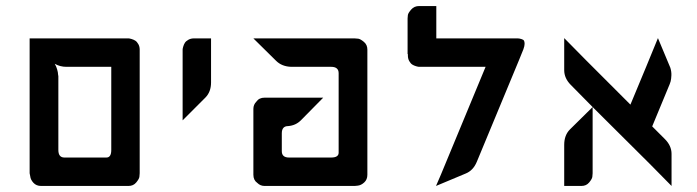

<svg xmlns="http://www.w3.org/2000/svg" viewBox="-20 -859 2305 635"><path d="M78 -732H83H401Q403 -732 405.5 -732Q408 -732 415 -730Q422 -728 427.5 -724.5Q433 -721 437.5 -713Q442 -705 442 -695V-286Q442 -281 441 -274Q440 -267 430.5 -255.5Q421 -244 405 -244H116Q100 -244 90.5 -254.5Q81 -265 80 -276L78 -286V-728ZM161 -648Q166 -640 169 -629.5Q172 -619 172 -613L173 -607V-363Q173 -338 193 -338H332Q348 -338 348 -363V-638H199Q179 -638 161 -648Z M678 -732V-586Q678 -555 659 -536L584 -461V-691Q584 -693 584 -695.5Q584 -698 586 -705Q588 -712 591.5 -717.5Q595 -723 603 -727.5Q611 -732 621 -732Z M818 -732H1153Q1158 -732 1165 -731Q1172 -730 1183.5 -720.5Q1195 -711 1195 -695V-281Q1195 -265 1184.5 -255.5Q1174 -246 1163 -245L1153 -244H1040H1037H936H859H855Q841 -244 831 -254Q818 -263 818 -281V-286V-314V-418V-494V-499Q818 -513 828 -523Q837 -536 855 -536H860H896H1049L975 -461Q958 -444 933 -442Q912 -442 912 -418V-359Q912 -338 936 -338H1037H1040H1075Q1100 -338 1100 -354V-419V-553V-617Q1100 -638 1075 -638H943Q912 -639 893 -658Z M1423 -839V-732H1678Q1688 -732 1692.5 -732Q1697 -732 1704 -730Q1711 -728 1713 -724.5Q1715 -721 1715 -714Q1715 -707 1711 -696L1696 -659L1557 -324Q1545 -295 1520 -285L1422 -244L1438 -281L1586 -638H1370Q1368 -638 1365.5 -638Q1363 -638 1356 -640Q1349 -642 1343.5 -645.5Q1338 -649 1333.5 -657Q1329 -665 1329 -675V-680H1328V-695V-714V-717V-798Q1328 -803 1329 -809.5Q1330 -816 1340 -827.5Q1350 -839 1366 -839H1422Z M1846 -733 1918 -660 2065 -513 2117 -638 2156 -733 2197 -635Q2201 -622 2200.5 -610Q2200 -598 2198 -590L2195 -581L2137 -441L2179 -399Q2201 -377 2201 -350V-244L2129 -317L1940 -505L1868 -578Q1846 -600 1846 -627ZM1940 -505V-286Q1940 -281 1939 -274Q1938 -267 1928.5 -255.5Q1919 -244 1903 -244H1846V-380Q1846 -412 1865 -431Z"/></svg>

Font: ECO
Style: Regular
Weight: 400
Version: Version 1.1